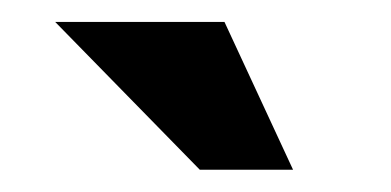

<svg xmlns="http://www.w3.org/2000/svg" viewBox="-20 -644 356 175"><path d="M30.3 -624H184.6L247.1 -489.3H162.1Z"/></svg>

Font: Josefin Sans CFJ
Style: Bold
Weight: 700
Designer: Santiago Orozco
Foundry: Typemade
Version: Version 2.001